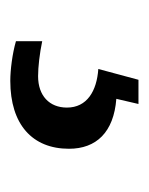

<svg xmlns="http://www.w3.org/2000/svg" viewBox="22 -71 289 373"><g transform="rotate(90 166.5 115.5)"><path d="M137 240C222 240 269 197 269 126C269 73 237 39 172 34L182 -9H135L114 69C157 72 189 91 189 130C189 164 166 186 128 186C110 186 84 183 60 178V229C84 236 116 240 137 240Z"/></g></svg>

Font: Noto Serif
Style: Regular
Weight: 400
Designer: Monotype Design Team
Foundry: Monotype Imaging Inc.
Version: Version 2.015